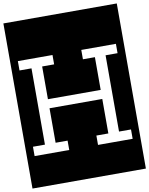

<svg xmlns="http://www.w3.org/2000/svg" viewBox="-127 -999 1007 1294"><g transform="rotate(-10 376.0 -352.0)"><path d="M711 0V-64H629V-586H711V-650H474V-586H556V-362H195V-586H277V-650H40V-586H122V-64H40V0H277V-64H195V-300H556V-64H474V0ZM-12 -917H764V213H-12Z"/></g></svg>

Font: Zilla Slab Regular Highlight
Style: Regular
Weight: 410
Designer: Typotheque Type Foundry
Foundry: Typotheque type foundry
Version: Version 1.0; 2017